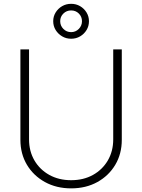

<svg xmlns="http://www.w3.org/2000/svg" viewBox="-20 -990 755 1020"><path d="M357.9 10.7Q279.8 10.7 218.8 -22.9Q157.7 -56.6 123 -114.7Q88.4 -172.9 88.4 -247.1V-727.5H134.3V-249.5Q134.3 -187 162.8 -137.9Q191.4 -88.9 241.9 -60.8Q292.5 -32.7 357.9 -32.7Q423.8 -32.7 474.1 -60.8Q524.4 -88.9 553 -137.9Q581.5 -187 581.5 -249.5V-727.5H627V-247.1Q627 -172.9 592.5 -114.7Q558.1 -56.6 497.3 -22.9Q436.5 10.7 357.9 10.7ZM357.9 -784.2Q331.5 -784.2 310.1 -796.9Q288.6 -809.6 275.6 -830.6Q262.7 -851.6 262.7 -877.4Q262.7 -902.8 275.6 -923.8Q288.6 -944.8 310.1 -957.3Q331.5 -969.7 357.9 -969.7Q384.3 -969.7 405.5 -957.3Q426.8 -944.8 439.7 -923.8Q452.6 -902.8 452.6 -877Q452.6 -851.6 439.9 -830.6Q427.2 -809.6 405.8 -796.9Q384.3 -784.2 357.9 -784.2ZM357.9 -819.3Q381.8 -819.3 398.7 -836.4Q415.5 -853.5 415.5 -877.4Q415.5 -901.4 398.9 -918Q382.3 -934.6 357.9 -934.6Q333.5 -934.6 316.7 -918Q299.8 -901.4 299.8 -877.4Q299.8 -853.5 316.7 -836.4Q333.5 -819.3 357.9 -819.3Z"/></svg>

Font: Inter 18pt ExtraLight
Style: Regular
Weight: 250
Designer: Rasmus Andersson
Foundry: rsms
Version: Version 4.001;git-66647c0bb